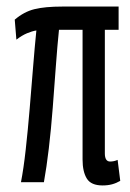

<svg xmlns="http://www.w3.org/2000/svg" viewBox="-20 -556 398 586"><path d="M293 10Q258 10 245 -11Q232 -32 232 -69V-465H160Q155 -416 150.5 -354.5Q146 -293 141 -227.5Q136 -162 129 -103Q122 -44 114 0H44Q52 -41 58.5 -99.5Q65 -158 70.5 -223.5Q76 -289 81 -351.5Q86 -414 91 -463Q78 -461 62.5 -454.5Q47 -448 30 -435L25 -496Q53 -520 85 -528Q117 -536 171 -536H342V-465H300V-88Q300 -63 316 -63Q328 -63 339 -68L347 -4Q335 3 322 6.5Q309 10 293 10Z"/></svg>

Font: Georama ExtraCondensed
Style: Regular
Weight: 400
Width: 2
Designer: Jean-Baptiste Levee
Foundry: Production Type
Version: Version 1.000